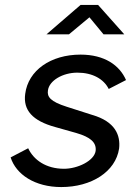

<svg xmlns="http://www.w3.org/2000/svg" viewBox="-20 -747 568 777"><path d="M399 -608H483L377 -727H306L168 -608H259L342 -677ZM228 10C350 10 448 -52 462 -146C468 -199 447 -255 353 -282L250 -315C184 -336 170 -355 174 -381C179 -421 234 -453 293 -453C355 -453 400 -427 420 -387L490 -423C464 -483 403 -526 306 -526C185 -526 94 -462 82 -367C73 -301 112 -258 203 -233L288 -209C347 -192 371 -170 367 -136C361 -96 294 -64 239 -64C166 -64 116 -100 94 -147L23 -110C45 -41 121 10 228 10Z"/></svg>

Font: United Sans Medium
Style: Italic
Weight: 500
Italic angle: -8°
Designer: Pablo Impallari, Rodrigo Fuenzalida (Modified by Dan O. Williams)
Version: Version 1.000;PS 001.000;hotconv 1.0.88;makeotf.lib2.5.64775